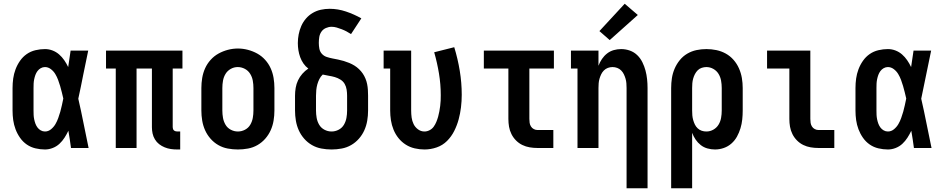

<svg xmlns="http://www.w3.org/2000/svg" viewBox="-20 -790 5040 1025"><path d="M220 8Q195 8 169.5 2Q144 -4 123 -18.5Q102 -33 87 -54.5Q72 -76 63 -100Q54 -124 50.5 -149Q47 -174 47 -200V-320Q47 -346 50.5 -371Q54 -396 63 -420Q72 -444 87 -465.5Q102 -487 123 -501.5Q144 -516 169.5 -522Q195 -528 220 -528Q241 -528 260.5 -520.5Q280 -513 295.5 -499.5Q311 -486 323 -468.5Q335 -451 344 -432Q347 -454 350.5 -476Q354 -498 357 -520H451Q437 -456 424.5 -391.5Q412 -327 398 -263Q413 -198 426 -132Q439 -66 453 0H359Q356 -23 352.5 -46Q349 -69 345 -92Q336 -73 324.5 -55Q313 -37 297.5 -22.5Q282 -8 261.5 0Q241 8 220 8ZM220 -88Q238 -88 252.5 -100Q267 -112 276 -127.5Q285 -143 291 -160Q297 -177 302 -194Q307 -211 310.5 -228.5Q314 -246 318 -264Q314 -281 310 -297.5Q306 -314 301 -331Q296 -348 290 -364Q284 -380 275 -395Q266 -410 251.5 -421Q237 -432 220 -432Q208 -432 197.5 -426Q187 -420 180 -410.5Q173 -401 169 -390Q165 -379 162.5 -367Q160 -355 159.5 -343.5Q159 -332 159 -320V-200Q159 -188 159.5 -176.5Q160 -165 162.5 -153Q165 -141 169 -130Q173 -119 180 -109.5Q187 -100 197.5 -94Q208 -88 220 -88Z M926 8Q908 8 891.5 5.5Q875 3 859 -3.5Q843 -10 829.5 -20.5Q816 -31 807 -46Q798 -61 794.5 -77.5Q791 -94 791 -111V-424H709V0H598V-424H546V-520H954V-424H902V-111Q902 -107 903.5 -102Q905 -97 908.5 -94Q912 -91 916.5 -89.5Q921 -88 926 -88H942V8Z M1250 8Q1223 8 1196 3Q1169 -2 1145.5 -15.5Q1122 -29 1104 -49.5Q1086 -70 1075 -94.5Q1064 -119 1059.5 -146Q1055 -173 1055 -200V-320Q1055 -347 1059.5 -374Q1064 -401 1075 -425.5Q1086 -450 1104.5 -470.5Q1123 -491 1146.5 -504Q1170 -517 1196.5 -524Q1223 -531 1250 -531Q1277 -531 1303.5 -524Q1330 -517 1353.5 -504Q1377 -491 1395.5 -470.5Q1414 -450 1425 -425.5Q1436 -401 1440.5 -374Q1445 -347 1445 -320V-200Q1445 -173 1440.5 -146Q1436 -119 1425 -94.5Q1414 -70 1396 -49.5Q1378 -29 1354.5 -15.5Q1331 -2 1304 3Q1277 8 1250 8ZM1250 -88Q1270 -88 1288 -97.5Q1306 -107 1316 -124Q1326 -141 1329.5 -160.5Q1333 -180 1333 -200V-320Q1333 -340 1329.5 -359.5Q1326 -379 1315.5 -396Q1305 -413 1287 -422.5Q1269 -432 1249 -432Q1229 -432 1211.5 -422Q1194 -412 1184 -395.5Q1174 -379 1170.5 -359.5Q1167 -340 1167 -320V-200Q1167 -180 1170.5 -160.5Q1174 -141 1184 -124Q1194 -107 1212 -97.5Q1230 -88 1250 -88Z M1750 8Q1723 8 1696 3Q1669 -2 1645.5 -15.5Q1622 -29 1604 -49.5Q1586 -70 1575 -94.5Q1564 -119 1559.5 -146Q1555 -173 1555 -200V-279Q1555 -300 1558.5 -321Q1562 -342 1571 -361Q1580 -380 1594 -396Q1608 -412 1626 -424Q1611 -435 1600 -451Q1589 -467 1582.5 -485Q1576 -503 1573 -522Q1570 -541 1570 -560Q1570 -583 1574.5 -606.5Q1579 -630 1588.5 -651.5Q1598 -673 1613.5 -691Q1629 -709 1649.5 -721Q1670 -733 1693 -738Q1716 -743 1740 -743Q1784 -743 1827 -728.5Q1870 -714 1909 -692L1854 -608Q1842 -616 1829.5 -622.5Q1817 -629 1804 -634Q1791 -639 1777.5 -643Q1764 -647 1750 -647Q1735 -647 1720 -640.5Q1705 -634 1696 -621Q1687 -608 1684.5 -592.5Q1682 -577 1682 -561Q1682 -545 1685 -529.5Q1688 -514 1698.5 -502.5Q1709 -491 1724 -486Q1739 -481 1754.5 -478Q1770 -475 1785 -472Q1800 -469 1815 -464.5Q1830 -460 1844.5 -454Q1859 -448 1872 -440Q1885 -432 1896.5 -421Q1908 -410 1916.5 -397.5Q1925 -385 1931 -370.5Q1937 -356 1940 -341Q1943 -326 1944 -310Q1945 -294 1945 -279V-200Q1945 -173 1940.5 -146Q1936 -119 1925 -94.5Q1914 -70 1896 -49.5Q1878 -29 1854.5 -15.5Q1831 -2 1804 3Q1777 8 1750 8ZM1750 -88Q1770 -88 1788 -97.5Q1806 -107 1816 -124Q1826 -141 1829.5 -160.5Q1833 -180 1833 -200V-279Q1833 -295 1830.5 -311.5Q1828 -328 1820 -342Q1812 -356 1797.5 -365Q1783 -374 1767.5 -378.5Q1752 -383 1735.5 -385.5Q1719 -388 1703 -392Q1692 -382 1685 -368Q1678 -354 1674 -339.5Q1670 -325 1668.5 -309.5Q1667 -294 1667 -279V-200Q1667 -180 1670.5 -160.5Q1674 -141 1684 -124Q1694 -107 1712 -97.5Q1730 -88 1750 -88Z M2246 8Q2220 8 2194 2Q2168 -4 2146 -18Q2124 -32 2107.5 -52.5Q2091 -73 2081 -97.5Q2071 -122 2067 -148Q2063 -174 2063 -200V-424H2028V-520H2175V-200Q2175 -181 2177.5 -162.5Q2180 -144 2188 -127.5Q2196 -111 2211.5 -99.5Q2227 -88 2246 -88Q2260 -88 2273.5 -95Q2287 -102 2295.5 -114Q2304 -126 2309.5 -139.5Q2315 -153 2319 -167Q2323 -181 2325.5 -195.5Q2328 -210 2330 -224.5Q2332 -239 2332.5 -253.5Q2333 -268 2333 -282Q2333 -340 2323.5 -397.5Q2314 -455 2298 -511L2405 -538Q2424 -476 2434.5 -412Q2445 -348 2445 -284Q2445 -250 2441 -217Q2437 -184 2428.5 -152.5Q2420 -121 2405 -91Q2390 -61 2366.5 -37.5Q2343 -14 2311 -3Q2279 8 2246 8Z M2849 0Q2828 0 2807.5 -3.5Q2787 -7 2768.5 -16Q2750 -25 2735 -40Q2720 -55 2710.5 -74Q2701 -93 2697.5 -113.5Q2694 -134 2694 -155V-424H2563V-520H2937V-424H2806V-155Q2806 -144 2807.5 -134Q2809 -124 2814.5 -115Q2820 -106 2829.5 -101Q2839 -96 2849 -96H2934V0Z M3325 215V-320Q3325 -333 3324 -345.5Q3323 -358 3319.5 -370Q3316 -382 3310.5 -393.5Q3305 -405 3296 -414Q3287 -423 3275 -427.5Q3263 -432 3250 -432Q3237 -432 3225 -427.5Q3213 -423 3204 -414Q3195 -405 3189.5 -393.5Q3184 -382 3180.5 -370Q3177 -358 3176 -345.5Q3175 -333 3175 -320V0H3063V-424H3028V-520H3175V-439Q3182 -458 3193.5 -475Q3205 -492 3221 -504.5Q3237 -517 3256.5 -522.5Q3276 -528 3296 -528Q3320 -528 3342.5 -520Q3365 -512 3382 -495.5Q3399 -479 3409.5 -457.5Q3420 -436 3426 -413.5Q3432 -391 3434.5 -367.5Q3437 -344 3437 -320V215ZM3235 -576 3180 -624 3315 -770 3385 -710Z M3563 215V-320Q3563 -347 3567 -373Q3571 -399 3581.5 -423.5Q3592 -448 3609 -469Q3626 -490 3649 -503.5Q3672 -517 3698 -522.5Q3724 -528 3751 -528Q3778 -528 3804.5 -522.5Q3831 -517 3854.5 -504Q3878 -491 3896 -470.5Q3914 -450 3925 -425Q3936 -400 3940.5 -373.5Q3945 -347 3945 -320V-200Q3945 -176 3942.5 -152Q3940 -128 3933 -105Q3926 -82 3914.5 -61Q3903 -40 3885 -24Q3867 -8 3844 0Q3821 8 3797 8Q3777 8 3757 2.5Q3737 -3 3721 -15.5Q3705 -28 3693.5 -45Q3682 -62 3675 -81V215ZM3751 -88Q3771 -88 3788.5 -98Q3806 -108 3816 -124.5Q3826 -141 3829.5 -160.5Q3833 -180 3833 -200V-320Q3833 -340 3829.5 -359.5Q3826 -379 3816 -395.5Q3806 -412 3788.5 -422Q3771 -432 3751 -432Q3739 -432 3726.5 -428Q3714 -424 3705 -415Q3696 -406 3690 -394.5Q3684 -383 3680.5 -370.5Q3677 -358 3676 -345.5Q3675 -333 3675 -320V-200Q3675 -187 3676 -174.5Q3677 -162 3680.5 -149.5Q3684 -137 3689.5 -125.5Q3695 -114 3704.5 -105Q3714 -96 3726 -92Q3738 -88 3751 -88Z M4349 0Q4328 0 4307.5 -3.5Q4287 -7 4268.5 -16Q4250 -25 4235 -40Q4220 -55 4210.5 -74Q4201 -93 4197.5 -113.5Q4194 -134 4194 -155V-424H4075V-520H4306V-155Q4306 -144 4307.5 -134Q4309 -124 4314.5 -115Q4320 -106 4329.5 -101Q4339 -96 4349 -96H4434V0Z M4720 8Q4695 8 4669.5 2Q4644 -4 4623 -18.5Q4602 -33 4587 -54.5Q4572 -76 4563 -100Q4554 -124 4550.5 -149Q4547 -174 4547 -200V-320Q4547 -346 4550.5 -371Q4554 -396 4563 -420Q4572 -444 4587 -465.5Q4602 -487 4623 -501.5Q4644 -516 4669.5 -522Q4695 -528 4720 -528Q4741 -528 4760.5 -520.5Q4780 -513 4795.5 -499.5Q4811 -486 4823 -468.5Q4835 -451 4844 -432Q4847 -454 4850.5 -476Q4854 -498 4857 -520H4951Q4937 -456 4924.5 -391.5Q4912 -327 4898 -263Q4913 -198 4926 -132Q4939 -66 4953 0H4859Q4856 -23 4852.5 -46Q4849 -69 4845 -92Q4836 -73 4824.5 -55Q4813 -37 4797.5 -22.5Q4782 -8 4761.5 0Q4741 8 4720 8ZM4720 -88Q4738 -88 4752.5 -100Q4767 -112 4776 -127.5Q4785 -143 4791 -160Q4797 -177 4802 -194Q4807 -211 4810.5 -228.5Q4814 -246 4818 -264Q4814 -281 4810 -297.5Q4806 -314 4801 -331Q4796 -348 4790 -364Q4784 -380 4775 -395Q4766 -410 4751.5 -421Q4737 -432 4720 -432Q4708 -432 4697.5 -426Q4687 -420 4680 -410.5Q4673 -401 4669 -390Q4665 -379 4662.5 -367Q4660 -355 4659.5 -343.5Q4659 -332 4659 -320V-200Q4659 -188 4659.5 -176.5Q4660 -165 4662.5 -153Q4665 -141 4669 -130Q4673 -119 4680 -109.5Q4687 -100 4697.5 -94Q4708 -88 4720 -88Z"/></svg>

Font: Iosevka Gothic
Style: Bold
Weight: 700
Monospace: yes
Designer: Belleve Invis
Foundry: Belleve Invis
Version: Version 15.5.1; ttfautohint (v1.8.4)